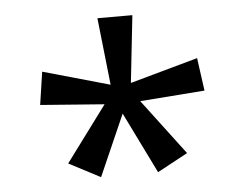

<svg xmlns="http://www.w3.org/2000/svg" viewBox="-40 -792 687 547"><g transform="rotate(-5 303.5 -519.0)"><path d="M138 -340 256 -499 73 -513 87 -607 278 -553 257 -745H357L336 -553L530 -607L543 -513L358 -499L478 -340L391 -293L305 -468L228 -293Z"/></g></svg>

Font: lhindi05
Style: Book
Weight: 400
Designer: Jelle Bosma - Monotype Design Team
Foundry: Monotype Imaging Inc.
Version: Version 2.003